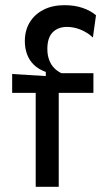

<svg xmlns="http://www.w3.org/2000/svg" viewBox="-20 -722 405 742"><path d="M118 0V-363H27V-436L157 -428V-444Q129 -454 111 -471.5Q93 -489 84.5 -512.5Q76 -536 76 -563Q76 -604 94.5 -635Q113 -666 147.5 -684Q182 -702 230 -702Q268 -702 299 -691.5Q330 -681 351 -663L339 -577Q319 -596 292.5 -607Q266 -618 239 -618Q204 -618 183.5 -597Q163 -576 163 -533Q163 -508 170.5 -489Q178 -470 191 -457.5Q204 -445 218 -439H341V-363H207V0Z"/></svg>

Font: Bricolage Grotesque 24pt
Style: Regular
Weight: 400
Designer: Mathieu Triay
Foundry: Atelier Triay
Version: Version 1.001;gftools[0.9.33.dev8+g029e19f]